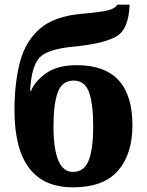

<svg xmlns="http://www.w3.org/2000/svg" viewBox="-20 -792 628 822"><path d="M292 10Q423 10 485 -61Q547 -132 547 -256Q547 -513 309 -513Q226 -513 177.5 -478.5Q129 -444 113 -403H109Q114 -506 148.5 -544.5Q183 -583 303 -593Q427 -606 479 -636.5Q531 -667 535 -772H482Q474 -756 443 -748Q412 -740 331 -733Q212 -723 150 -668.5Q88 -614 65 -524.5Q42 -435 42 -321Q42 10 292 10ZM292 -56Q209 -56 209 -252Q209 -347 227.5 -397Q246 -447 295 -447Q343 -447 361 -397.5Q379 -348 379 -251Q379 -156 360 -106Q341 -56 292 -56Z"/></svg>

Font: Noto Serif SemiCondensed Extra
Style: Regular
Weight: 800
Width: 4
Designer: Monotype Design Team
Foundry: Monotype Imaging Inc.
Version: Version 1.002